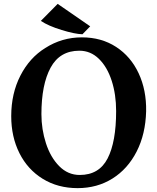

<svg xmlns="http://www.w3.org/2000/svg" viewBox="-20 -958 810 992"><path d="M38 0ZM735 -383Q732 -265 686 -175Q640 -85 561 -35.5Q482 14 381 14Q279 14 201 -34Q123 -82 80.5 -166.5Q38 -251 38 -358Q38 -475 85.5 -567.5Q133 -660 214 -710Q300 -765 403 -765Q504 -765 580 -715.5Q656 -666 696.5 -579Q737 -492 735 -383ZM194 -368Q194 -290 217.5 -217.5Q241 -145 286 -99.5Q331 -54 392 -54Q492 -54 536 -139.5Q580 -225 580 -384Q580 -470 557 -541Q534 -612 491 -654Q448 -696 390 -696Q289 -696 241.5 -608.5Q194 -521 194 -368ZM191 -850 278 -938 446 -822 406 -781Q367 -782 298.5 -803Q230 -824 191 -850Z"/></svg>

Font: Martel ExtraBold
Style: Regular
Weight: 800
Designer: Dan Reynolds
Foundry: Dan Reynolds
Version: Version 1.001; ttfautohint (v1.1) -l 5 -r 5 -G 72 -x 0 -D la